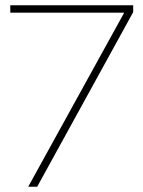

<svg xmlns="http://www.w3.org/2000/svg" viewBox="-20 -708 544 728"><path d="M121 0H87L451 -660H19V-688H485V-662Z"/></svg>

Font: Roundo Variable
Style: Regular
Weight: 200
Designer: Shiva Nallaperumal
Foundry: Indian Type Foundry
Version: Version 2.000